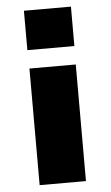

<svg xmlns="http://www.w3.org/2000/svg" viewBox="-54 -793 478 830"><g transform="rotate(-5 185.0 -378.5)"><path d="M82 -586V-757H286V-586ZM84 0V-506H285V0Z"/></g></svg>

Font: Nunito Sans 7pt SemiExpanded Black
Style: Regular
Weight: 900
Width: 6
Designer: Vernon Adams
Foundry: Vernon Adams
Version: Version 3.101;gftools[0.9.27]